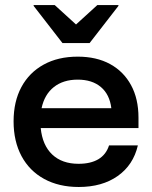

<svg xmlns="http://www.w3.org/2000/svg" viewBox="-20 -736 607 766"><path d="M294.2 10Q215 10 156.2 -22.1Q97.5 -54.2 65.8 -113.3Q34.2 -172.5 34.2 -251.7Q34.2 -330.8 65.4 -388.8Q96.7 -446.7 154.2 -478.3Q211.7 -510 290 -510Q365 -510 419.2 -480.4Q473.3 -450.8 502.9 -396.2Q532.5 -341.7 532.5 -266.7V-225H142.5Q149.2 -156.7 188.3 -119.6Q227.5 -82.5 293.3 -82.5Q341.7 -82.5 372.5 -100.8Q403.3 -119.2 415 -155.8H530Q511.7 -77.5 449.6 -33.8Q387.5 10 294.2 10ZM145.8 -304.2H424.2Q417.5 -359.2 382.5 -388.8Q347.5 -418.3 290 -418.3Q232.5 -418.3 195 -388.8Q157.5 -359.2 145.8 -304.2ZM229.2 -564.2 114.2 -712.5V-715.8H198.3L283.3 -638.3L368.3 -715.8H452.5V-712.5L337.5 -564.2Z"/></svg>

Font: Funnel Display Medium
Style: Regular
Weight: 500
Designer: NORD ID, Kristian Moeller
Foundry: Dicotype
Version: Version 1.000